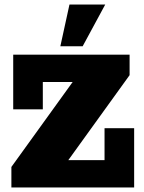

<svg xmlns="http://www.w3.org/2000/svg" viewBox="-20 -823 633 843"><path d="M30 0V-90L299 -463H168V-343H38V-583H549V-493L280 -120H439V-260H569V0ZM245 -620 285 -803H442L343 -620Z"/></svg>

Font: Rokkitt SemiBold Black
Style: Regular
Weight: 900
Version: Version 3.103